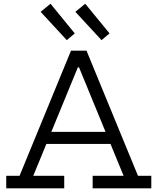

<svg xmlns="http://www.w3.org/2000/svg" viewBox="-20 -1029 861 1049"><path d="M613.6 -308.4V-242.6H209.4V-308.4ZM733.9 -68.4H806.6V0H486.2V-68.4H655.3L398.7 -692.8L445.2 -661H372.2L418.4 -692.8L161.7 -68.4H330.9V0H14.1V-68.4H86.8L367.9 -752H452.7ZM445.7 -1008.5 391.7 -964.4 534.8 -809.6 578.4 -846.6ZM255.9 -1008.5 201.9 -964.4 345 -809.6 388.5 -846.6Z"/></svg>

Font: Hepta Slab ExtraLight
Style: Regular
Weight: 200
Designer: Michael LaGattuta
Foundry: Michael LaGattuta
Version: Version 1.100